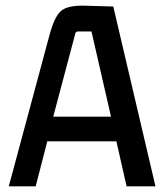

<svg xmlns="http://www.w3.org/2000/svg" viewBox="-20 -658 578 678"><path d="M529 0H427L391 -159H147L106 0H11L155 -535Q172 -598 194.5 -618.5Q217 -639 276 -638L380 -635ZM245 -536 168 -246H372L303 -547H256Q246 -547 245 -536Z"/></svg>

Font: Gemunu Libre SemiBold
Style: Regular
Weight: 600
Designer: Puspanada Ekanayake, Sola Matas, Pathum Egodawatta, Kosala Senevirathne
Foundry: mooniak
Version: Version 1.100